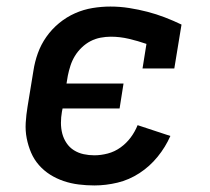

<svg xmlns="http://www.w3.org/2000/svg" viewBox="-20 -558 640 586"><path d="M268 8Q244 8 220 5Q196 2 174 -5.5Q152 -13 133 -25Q114 -37 99 -54Q84 -71 75 -92Q66 -113 61.5 -136Q57 -159 58.5 -183.5Q60 -208 64 -232L82 -342Q86 -369 95.5 -395.5Q105 -422 121.5 -445.5Q138 -469 160.5 -487.5Q183 -506 209 -517.5Q235 -529 262.5 -533.5Q290 -538 317 -538Q346 -538 374.5 -533.5Q403 -529 430 -522Q457 -515 483 -505Q509 -495 534 -483L512 -349H415L427 -424Q401 -433 373.5 -439.5Q346 -446 318 -446Q303 -446 287 -443Q271 -440 256.5 -432.5Q242 -425 229.5 -413Q217 -401 208.5 -387Q200 -373 195 -357.5Q190 -342 187 -327L183 -303H357L345 -227H171L169 -217Q166 -200 166 -183Q166 -166 170 -150.5Q174 -135 183 -121.5Q192 -108 205.5 -99.5Q219 -91 235 -87.5Q251 -84 268 -84Q288 -84 309 -89.5Q330 -95 348 -108Q366 -121 379 -138.5Q392 -156 400 -176L500 -143Q485 -109 461 -79.5Q437 -50 405.5 -29.5Q374 -9 338.5 -0.5Q303 8 268 8Z"/></svg>

Font: Iosevka Slab Semibold Extended
Style: Italic
Weight: 600
Width: 7
Italic angle: -9°
Monospace: yes
Designer: Belleve Invis
Foundry: Belleve Invis
Version: Version 11.1.0; ttfautohint (v1.8.3)